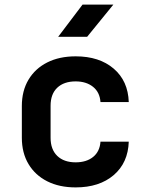

<svg xmlns="http://www.w3.org/2000/svg" viewBox="-20 -805 640 835"><path d="M309 10Q238 10 185.5 -16.5Q133 -43 104 -91.5Q75 -140 75 -206V-344Q75 -410 104 -458.5Q133 -507 185.5 -533.5Q238 -560 309 -560Q412 -560 474.5 -506.5Q537 -453 540 -361H417Q414 -404 384.5 -427.5Q355 -451 309 -451Q258 -451 229 -423.5Q200 -396 200 -345V-206Q200 -155 229 -127Q258 -99 309 -99Q356 -99 385 -122.5Q414 -146 417 -189H540Q537 -97 474.5 -43.5Q412 10 309 10ZM233 -645 339 -785H473L359 -645Z"/></svg>

Font: JetBrains Mono NL
Style: Bold
Weight: 700
Monospace: yes
Designer: Philipp Nurullin, Konstantin Bulenkov
Foundry: JetBrains
Version: Version 2.305; ttfautohint (v1.8.4.7-5d5b)